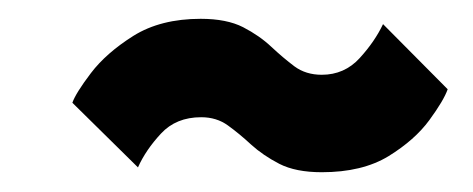

<svg xmlns="http://www.w3.org/2000/svg" viewBox="-20 -476 490 199"><path d="M313.5 -297.5Q286.5 -297.5 269.5 -306.2Q252.5 -315 240.2 -326.2Q228 -337.5 216.2 -346Q204.5 -354.5 188.5 -354.5Q162.5 -354.5 146.8 -337.5Q131 -320.5 123 -302.5L55 -369.5Q58.5 -379.5 74.2 -400.2Q90 -421 118.2 -438.8Q146.5 -456.5 188 -456.5Q215 -456.5 232 -447.8Q249 -439 261.2 -427.5Q273.5 -416 285.2 -407.2Q297 -398.5 313.5 -398.5Q337 -398.5 352.8 -415.8Q368.5 -433 377 -451L444 -383.5Q440 -372 425 -351.5Q410 -331 382.8 -314.2Q355.5 -297.5 313.5 -297.5Z"/></svg>

Font: Trispace Condensed
Style: Bold
Weight: 700
Width: 3
Designer: Tyler Finck
Foundry: Etcetera Type Company
Version: Version 1.210; ttfautohint (v1.8.3)